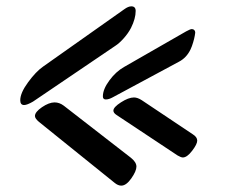

<svg xmlns="http://www.w3.org/2000/svg" viewBox="-20 -582 716 606"><path d="M181.2 -248.5 392.6 -84.5Q410.6 -70.3 410.6 -56.2Q410.6 -42 394.5 -19Q378.4 3.9 362.8 3.9Q352.5 3.9 341.8 -4.9L103 -197.3Q90.3 -208 90.3 -215.8Q90.3 -228.5 112.5 -243.7Q134.8 -258.8 152.3 -258.8Q167.5 -258.8 181.2 -248.5ZM344.2 -437.5 84 -261.2Q65.4 -250.5 56.2 -250.5Q43.9 -250.5 43.9 -265.6Q43.9 -288.6 68.6 -322.3Q93.3 -356 115.7 -371.6L372.1 -552.7Q384.8 -562 394.5 -562Q408.2 -562 408.2 -547.4Q408.2 -523.4 393.6 -494.1Q384.8 -477.1 370.6 -461.2Q356.4 -445.3 344.2 -437.5ZM427.7 -265.6 588.4 -158.2Q602.5 -149.4 602.5 -138.2Q602.5 -127 586.4 -106Q570.3 -85 557.1 -85Q551.3 -85 540.5 -91.3L347.7 -219.2Q337.9 -225.6 337.9 -232.9Q337.9 -243.7 361.8 -259Q385.7 -274.4 402.8 -274.4Q414.1 -274.4 427.7 -265.6ZM543.9 -386.7 335.9 -274.9Q323.7 -268.1 314 -268.1Q304.7 -268.1 304.7 -277.8Q304.7 -300.3 325.2 -328.1Q345.7 -356 371.6 -370.6L567.4 -482.9Q580.6 -490.2 585.4 -490.2Q590.3 -490.2 593.3 -487.1Q596.2 -483.9 596.2 -479Q596.2 -477.1 594.7 -469Q593.3 -460.9 589.6 -448.2Q585.9 -435.5 581.5 -426.3Q568.8 -399.4 543.9 -386.7Z"/></svg>

Font: SirinStencil
Style: Regular
Weight: 400
Designer: Olga Karpushina (okarpush@gmail.com)
Foundry: Cyreal (www.cyreal.org)
Version: Version 1.002